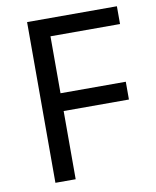

<svg xmlns="http://www.w3.org/2000/svg" viewBox="-81 -777 681 840"><g transform="rotate(-10 259.5 -357.0)"><path d="M187 0H97V-714H496V-635H187V-382H477V-303H187Z"/></g></svg>

Font: Noto Sans Kharoshthi
Style: Regular
Weight: 400
Designer: Monotype Design Team
Foundry: Monotype Imaging Inc.
Version: Version 2.004; ttfautohint (v1.8.4.7-5d5b)